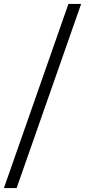

<svg xmlns="http://www.w3.org/2000/svg" viewBox="-45 -862 435 982"><path d="M-25 100H40L370 -842H305Z"/></svg>

Font: Montserrat Lite
Style: Regular
Weight: 400
Designer: Julieta Ulanovsky
Foundry: Julieta Ulanovsky
Version: Version 7.200;PS 007.200;hotconv 1.0.88;makeotf.lib2.5.64775